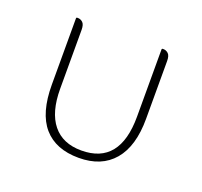

<svg xmlns="http://www.w3.org/2000/svg" viewBox="-76 -446 568 540"><g transform="rotate(20 208.0 -175.5)"><path d="M208 9Q139 9 103 -32.5Q67 -74 67 -159V-357Q67 -360 70 -360H72Q80 -360 86.5 -354Q93 -348 93 -332V-156Q93 -86 122.5 -49.5Q152 -13 208 -13Q323 -13 323 -156V-357Q323 -360 326 -360H328Q336 -360 342.5 -354Q349 -348 349 -332V-159Q349 -77 312.5 -34Q276 9 208 9Z"/></g></svg>

Font: Zain ExtraLight
Style: Regular
Weight: 200
Designer: Zain,Boutros
Foundry: Mobile Telecommunications Company (Zain), 2024
Version: Version 1.51; ttfautohint (v1.8.4)